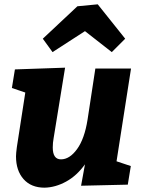

<svg xmlns="http://www.w3.org/2000/svg" viewBox="-20 -854 661 888"><path d="M586 -537 519 -108 585 -86 571 0 355 5 373 -94Q335 -41 285.5 -14Q236 13 186 14Q124 14 89 -25.5Q54 -65 54 -131Q54 -144 58 -174L97 -426L35 -447L49 -533L281 -541L228 -215Q224 -194 224 -172Q224 -117 262 -117Q302 -117 336.5 -164.5Q371 -212 385 -301L421 -537ZM432 -834 559 -675 497 -613 373 -710 223 -613 178 -675 338 -825Z"/></svg>

Font: Bitter Pro ExtraBold
Style: Italic
Weight: 800
Italic angle: -9°
Designer: Sol Matas, and Bitter project Authors
Foundry: Sol Matas
Version: Version 1.010